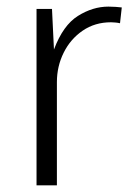

<svg xmlns="http://www.w3.org/2000/svg" viewBox="-20 -555 419 575"><path d="M89.4 0V-528.3H135.7L141.6 -406.7Q168.9 -479.5 213.4 -507.3Q257.8 -535.2 304.7 -535.2Q316.4 -535.2 326.7 -534.4Q336.9 -533.7 344.7 -532.7L339.4 -485.4Q333.5 -486.8 326.2 -487.5Q318.8 -488.3 312.5 -488.3Q264.2 -488.3 227.5 -463.1Q190.9 -438 170.7 -397.2Q150.4 -356.4 150.4 -309.1V0Z"/></svg>

Font: Comme ExtraLight
Style: Regular
Weight: 250
Version: Version 1.000;gftools[0.9.27]